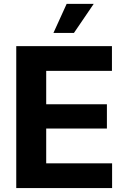

<svg xmlns="http://www.w3.org/2000/svg" viewBox="-20 -964 652 984"><path d="M63.3 0V-727.5H553.7V-600.8H216.8V-429.7H527.9V-305.3H216.8V-126.8H554.5V0ZM253.9 -795.3 321.7 -944.3H460.4L359 -795.3Z"/></svg>

Font: Inter V
Style: 
Weight: 400
Designer: Rasmus Andersson
Foundry: rsms
Version: Version 4.000;git-a3f224843